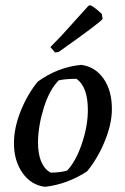

<svg xmlns="http://www.w3.org/2000/svg" viewBox="-20 -716 485 743"><path d="M193 -513 175 -534 217 -577 320 -691 327 -696Q340 -694 374 -662L377 -643Q370 -630 207 -515ZM154 7Q100 0 67 -47Q34 -94 34 -162Q34 -221 60 -286Q86 -351 126 -400Q203 -456 294 -465Q348 -458 380.5 -412Q413 -366 413 -294Q413 -236 385 -168.5Q357 -101 317 -53Q241 -3 154 7ZM176 -48Q213 -48 240 -56Q275 -94 297.5 -162Q320 -230 320 -290Q320 -380 276 -411Q234 -411 207 -405Q171 -368 149.5 -299Q128 -230 127 -167Q127 -75 176 -48Z"/></svg>

Font: Albura Medium
Style: Italic
Weight: 462
Italic angle: -7°
Designer: Mercedes Jáuregui
Foundry: Omnibus-Type Team
Version: Version 1.000